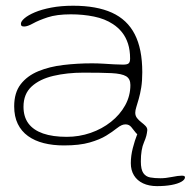

<svg xmlns="http://www.w3.org/2000/svg" viewBox="-20 -474 666 670"><path d="M203 33.5Q164.5 33.5 132.8 25.5Q101 17.5 77.8 0.8Q54.5 -16 42 -41.8Q29.5 -67.5 29.5 -103Q29.5 -150.5 52.2 -180Q75 -209.5 113.8 -225.5Q152.5 -241.5 201 -247.2Q249.5 -253 301 -253Q320 -253 340.2 -251.8Q360.5 -250.5 378.5 -249.5Q396.5 -248.5 409.5 -248.5Q424 -248.5 429 -253Q434 -257.5 434 -269.5Q434 -298.5 426.8 -321.2Q419.5 -344 406 -361Q392.5 -378 374 -390Q346 -408.5 308 -416.2Q270 -424 227 -424Q178 -424 146.2 -413.5Q114.5 -403 95.2 -392.2Q76 -381.5 64.5 -381.5Q58 -381.5 55.5 -383.5Q53 -385.5 53 -391Q53 -399.5 65.5 -410.2Q78 -421 101.5 -431Q125 -441 159 -447.5Q193 -454 235.5 -454Q317 -454 370.5 -429.8Q424 -405.5 450.2 -354.5Q476.5 -303.5 476.5 -222Q476.5 -191.5 472.8 -168.5Q469 -145.5 464.2 -129Q459.5 -112.5 455.8 -100.8Q452 -89 452 -80.5Q452 -70 458.2 -62Q464.5 -54 473 -47.5Q481.5 -41 487.8 -34.5Q494 -28 494 -20.5Q494 -9 486.2 -5.2Q478.5 -1.5 472 -1.5Q461 -1.5 453.5 -11.2Q446 -21 438.2 -30.5Q430.5 -40 418 -40Q411.5 -40 404.8 -37.2Q398 -34.5 386.5 -25.5Q373 -14.5 350.8 -0.8Q328.5 13 293 23.2Q257.5 33.5 203 33.5ZM213 3.5Q256 3.5 296 -10.2Q336 -24 367.2 -48.8Q398.5 -73.5 416.8 -106.5Q435 -139.5 435 -177.5Q435 -199 420 -208Q405 -217 369.5 -218.8Q334 -220.5 271.5 -220.5Q214 -220.5 166.2 -209.2Q118.5 -198 90.2 -172Q62 -146 62 -101.5Q62 -66.5 79.2 -43.2Q96.5 -20 130.2 -8.2Q164 3.5 213 3.5ZM528 175.5Q500 175.5 479.2 165.8Q458.5 156 447.5 138Q436.5 120 436.5 95.5Q436.5 69.5 443.5 42.5Q450.5 15.5 458.5 -4.5Q464 -17.5 468.8 -24.5Q473.5 -31.5 483 -31.5Q488.5 -31.5 491 -28.2Q493.5 -25 493.5 -19.5Q493.5 -2.5 482.5 22.5Q471.5 47.5 471.5 89.5Q471.5 117.5 480.2 130Q489 142.5 504.2 145.2Q519.5 148 539.5 148Q558 148 580 143.5Q602 139 614.5 139Q619.5 139 622.5 140.2Q625.5 141.5 625.5 144.5Q625.5 153 612.8 160.2Q600 167.5 578 171.5Q556 175.5 528 175.5Z"/></svg>

Font: Gluten Thin Thin
Style: Regular
Weight: 250
Version: Version 1.300